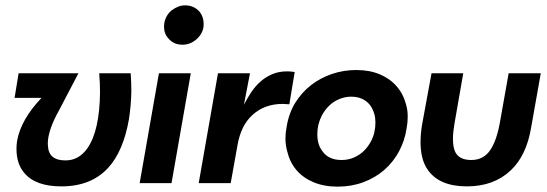

<svg xmlns="http://www.w3.org/2000/svg" viewBox="-20 -684 2042 717"><path d="M209 12Q112 12 70.5 -38.5Q41.5 -72 41.5 -129Q41.5 -143.5 44 -159Q58.5 -238 135 -318.5H34.5L49.5 -410.5H273L201 -273Q158.5 -197 158.5 -148L159 -139Q162 -84.5 225 -85Q274.5 -85 306.5 -130.5Q352 -196 353.5 -339Q353.5 -375 350.5 -410.5H468Q470.5 -376 470.5 -343Q469.5 -291 461.5 -238.5Q440.5 -120 385.5 -59Q322 12 209 12Z M661.5 -517Q628 -517 608.5 -541Q592.5 -558 592.5 -585.5L593.5 -597.5Q599 -627 620.5 -645Q645.5 -664 671 -664Q704.5 -664 725.5 -640Q740.5 -621 740.5 -595L740 -583Q735 -555 712.2 -536Q689.5 -517 661.5 -517ZM620.5 0H501.5L573.5 -410.5H692.5Z M841.5 0H722L794 -410.5H913.5L891 -293Q904 -318.5 919 -340.8Q934 -363 953.8 -380.2Q973.5 -397.5 997.8 -407.5Q1022 -417.5 1052 -417.5Q1066.5 -417.5 1080.5 -415L1060.5 -294.5L1036 -296Q967 -296 921.5 -253.5Q880 -215 867.2 -143.5Q854.5 -72 841.5 0Z M1240.5 13Q1190 13 1150.8 -3.5Q1111.5 -20 1086.8 -49.2Q1062 -78.5 1052.5 -119Q1046 -142 1046 -167Q1046 -187 1050 -208Q1058 -260 1082.2 -299.5Q1106.5 -339 1141.8 -366.2Q1177 -393.5 1220.2 -408Q1263.5 -422.5 1310 -422.5Q1359.5 -422.5 1397.5 -406.8Q1435.5 -391 1460.8 -362.2Q1486 -333.5 1496.5 -293.5Q1503 -271 1502.5 -246.5Q1502.5 -226.5 1498.5 -205Q1491.5 -158.5 1470 -118.5Q1448.5 -78.5 1414.8 -49.2Q1381 -20 1336.8 -3.5Q1292.5 13 1240.5 13ZM1255.5 -86.5Q1281 -86.5 1302 -96Q1343 -113.5 1366 -157.5Q1382 -188 1382 -227Q1382 -260.5 1364.5 -288Q1339.5 -323 1291.5 -323Q1269 -323 1247.5 -314.2Q1226 -305.5 1209.5 -289.5Q1193 -273.5 1182 -253Q1165 -220 1165 -183Q1165 -144 1183.5 -120Q1206.5 -86.5 1255.5 -86.5Z M1723.5 12Q1618.5 12 1576 -52Q1550.5 -89.5 1550.5 -153.5Q1550.5 -184 1556 -217.5L1591.5 -410.5H1710L1677 -221.5Q1671.5 -189.5 1671.5 -165.5Q1671.5 -137.5 1678.5 -120Q1692 -86.5 1740 -86.5Q1785.5 -86.5 1810.5 -123.2Q1835.5 -160 1847.5 -230.5L1879.5 -410.5H1999.5L1963.5 -208Q1946 -102.5 1886.5 -47Q1823.5 12 1723.5 12Z"/></svg>

Font: Lucymar Sans SemiBold
Style: Italic
Weight: 600
Italic angle: -10°
Foundry: The League of Moveable Type (original font) / Main changes by Cristiano Sobral with portions from Mirco Monsees
Version: Version 2.00;August 30, 2020;FontCreator 13.0.0.2681 64-bit